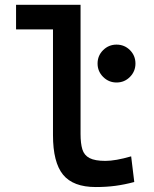

<svg xmlns="http://www.w3.org/2000/svg" viewBox="-20 -752 626 782"><path d="M370.1 9.8Q277.8 9.8 236.8 -40.5Q195.8 -90.8 195.8 -201.7V-732.4H308.1V-206.5Q308.1 -168 315.4 -143.8Q322.8 -119.6 344.7 -108.2Q366.7 -96.7 409.2 -96.7Q450.2 -96.7 514.2 -115.2L526.9 -10.7Q486.8 0 449.7 4.9Q412.6 9.8 370.1 9.8ZM45.4 -632.3V-732.4H204.6V-632.3ZM454.6 -416Q422.9 -416 400.1 -438.7Q377.4 -461.4 377.4 -493.2Q377.4 -525.4 400.1 -547.9Q422.9 -570.3 454.6 -570.3Q486.8 -570.3 509.3 -547.9Q531.7 -525.4 531.7 -493.2Q531.7 -461.4 509.3 -438.7Q486.8 -416 454.6 -416Z"/></svg>

Font: Cascadia Code Medium
Style: Regular
Weight: 500
Monospace: yes
Designer: Aaron Bell
Foundry: Saja Typeworks
Version: Version 2407.024